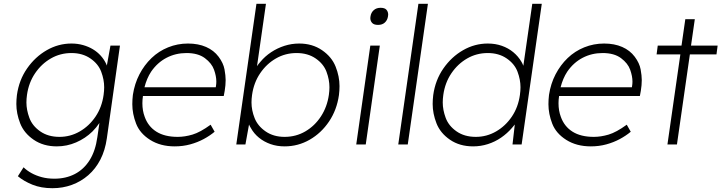

<svg xmlns="http://www.w3.org/2000/svg" viewBox="-20 -760 3795 1010"><path d="M256 230Q196 230 150.5 211.5Q105 193 74 167L104 120Q121 137 145.5 150.5Q170 164 200 172Q230 180 266 180Q326 180 373.5 155.5Q421 131 451.5 82.5Q482 34 492 -38L503 -113Q487 -89 466 -68Q429 -32 380.5 -11Q332 10 279 10Q208 10 157 -25Q106 -60 86 -111.5Q66 -163 66 -213Q66 -235 69 -260Q80 -339 122.5 -400Q165 -461 226 -496Q287 -531 356 -531Q388 -531 416.5 -523Q445 -515 468.5 -501Q492 -487 510 -467Q528 -447 539 -423Q541 -419 542 -415L561 -520H611L542 -32Q533 31 508 79.5Q483 128 444.5 161.5Q406 195 358 212.5Q310 230 256 230ZM293 -40Q350 -40 399.5 -68.5Q449 -97 482.5 -146.5Q516 -196 525 -261Q528 -282 528 -301Q528 -341 512.5 -382.5Q497 -424 455.5 -452.5Q414 -481 356 -481Q297 -481 247.5 -452.5Q198 -424 164.5 -374.5Q131 -325 122 -261Q119 -240 119 -221Q119 -182 134.5 -140Q150 -98 191.5 -69Q233 -40 293 -40Z M899 10Q824 10 770 -24Q716 -58 696 -109.5Q676 -161 676 -212Q676 -236 679 -261Q688 -320 713.5 -369Q739 -418 777 -454.5Q815 -491 864.5 -511Q914 -531 969 -531Q1023 -531 1064 -513Q1105 -495 1130 -461.5Q1155 -428 1161 -395Q1167 -362 1167 -339Q1167 -312 1162 -282L1157 -255H732Q729 -235 729 -217Q729 -178 741 -146Q759 -95 802.5 -67.5Q846 -40 915 -40Q952 -40 992.5 -52Q1033 -64 1088 -104L1109 -67Q1084 -46 1051.5 -28.5Q1019 -11 980.5 -0.5Q942 10 899 10ZM1115 -301 1116 -307Q1118 -319 1118 -331Q1118 -359 1106 -393Q1094 -427 1058 -454Q1022 -481 961 -481Q904 -481 856 -456Q808 -431 775 -383Q752 -348 740 -301Z M1477 10Q1437 10 1403 -2Q1369 -14 1342.5 -35.5Q1316 -57 1300 -86Q1294 -95 1290 -105L1271 0H1223L1329 -740H1379L1332 -412Q1340 -424 1350 -435Q1374 -464 1406.5 -485.5Q1439 -507 1476.5 -519Q1514 -531 1554 -531Q1623 -531 1674 -496Q1725 -461 1745.5 -409.5Q1766 -358 1766 -307Q1766 -284 1763 -260Q1752 -182 1711 -121Q1670 -60 1609 -25Q1548 10 1477 10ZM1477 -40Q1537 -40 1586.5 -69Q1636 -98 1668.5 -148Q1701 -198 1710 -261Q1713 -282 1713 -301Q1713 -341 1697.5 -382.5Q1682 -424 1640.5 -452.5Q1599 -481 1540 -481Q1481 -481 1431.5 -452.5Q1382 -424 1348.5 -374.5Q1315 -325 1306 -261Q1303 -240 1303 -221Q1303 -180 1319.5 -138.5Q1336 -97 1377.5 -68.5Q1419 -40 1477 -40Z M1969 -629Q1947 -629 1937.5 -639.5Q1928 -650 1928 -665Q1928 -669 1929 -674Q1932 -694 1946 -706.5Q1960 -719 1982 -719Q2004 -719 2013 -708.5Q2022 -698 2022 -683Q2022 -679 2021 -674Q2018 -654 2004.5 -641.5Q1991 -629 1969 -629ZM1854 0 1928 -520H1978L1904 0Z M2075 0 2181 -740H2231L2125 0Z M2469 10Q2398 10 2347 -25Q2296 -60 2276 -111.5Q2256 -163 2256 -213Q2256 -235 2259 -260Q2270 -339 2312.5 -400Q2355 -461 2416 -496Q2477 -531 2546 -531Q2586 -531 2620 -519Q2654 -507 2680 -485.5Q2706 -464 2723 -435Q2729 -425 2733 -414L2780 -740H2830L2724 0H2676L2688 -105Q2681 -96 2673 -87Q2648 -58 2616 -36Q2584 -14 2546.5 -2Q2509 10 2469 10ZM2483 -40Q2540 -40 2589.5 -68.5Q2639 -97 2672.5 -146.5Q2706 -196 2715 -261Q2718 -282 2718 -301Q2718 -341 2702.5 -382.5Q2687 -424 2645.5 -452.5Q2604 -481 2546 -481Q2487 -481 2437.5 -452.5Q2388 -424 2354.5 -374.5Q2321 -325 2312 -261Q2309 -240 2309 -221Q2309 -182 2324.5 -140Q2340 -98 2381.5 -69Q2423 -40 2483 -40Z M3088 10Q3013 10 2959 -24Q2905 -58 2885 -109.5Q2865 -161 2865 -212Q2865 -236 2868 -261Q2877 -320 2902.5 -369Q2928 -418 2966 -454.5Q3004 -491 3053.5 -511Q3103 -531 3158 -531Q3212 -531 3253 -513Q3294 -495 3319 -461.5Q3344 -428 3350 -395Q3356 -362 3356 -339Q3356 -312 3351 -282L3346 -255H2921Q2918 -235 2918 -217Q2918 -178 2930 -146Q2948 -95 2991.5 -67.5Q3035 -40 3104 -40Q3141 -40 3181.5 -52Q3222 -64 3277 -104L3298 -67Q3273 -46 3240.5 -28.5Q3208 -11 3169.5 -0.5Q3131 10 3088 10ZM3304 -301 3305 -307Q3307 -319 3307 -331Q3307 -359 3295 -393Q3283 -427 3247 -454Q3211 -481 3150 -481Q3093 -481 3045 -456Q2997 -431 2964 -383Q2941 -348 2929 -301Z M3434 -474 3440 -520H3565L3585 -659H3635L3615 -520H3755L3749 -474H3609L3541 0H3491L3559 -474Z"/></svg>

Font: Lexend ExtLt
Style: Italic
Weight: 250
Italic angle: -8.13011°
Designer: Bonnie Shaver-Troup, Thomas Jockin
Foundry: Lexend
Version: Version 1.007